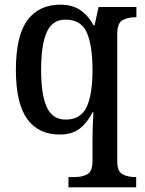

<svg xmlns="http://www.w3.org/2000/svg" viewBox="-20 -566 619 822"><path d="M273 236V192H301Q332 192 354 180Q376 168 376 122V41Q376 23 376.5 -1Q377 -25 378 -48Q379 -71 380 -85H376Q355 -42 322 -16Q289 10 235 10Q145 10 96.5 -56.5Q48 -123 48 -267Q48 -412 97 -479Q146 -546 239 -546Q291 -546 325.5 -521.5Q360 -497 380 -458H385L402 -536H564V-492H557Q527 -492 504.5 -479.5Q482 -467 482 -420V125Q482 168 504.5 180Q527 192 558 192H563V236ZM261 -54Q325 -54 350.5 -107Q376 -160 376 -267Q376 -372 351.5 -427Q327 -482 260 -482Q204 -482 180 -428Q156 -374 156 -266Q156 -160 180.5 -107Q205 -54 261 -54Z"/></svg>

Font: Noto Serif Georgian SemiCondensed Medium
Style: Regular
Weight: 500
Width: 4
Designer: Monotype Design Team, Akaki Razmadze
Foundry: Google LLC
Version: Version 2.003; ttfautohint (v1.8.4.7-5d5b)